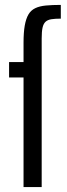

<svg xmlns="http://www.w3.org/2000/svg" viewBox="-20 -763 275 783"><path d="M76 0V-447H17V-510H76V-589Q76 -631 81 -659Q86 -687 96 -704Q106 -721 123.5 -729.5Q141 -738 167 -740.5Q193 -743 228 -743V-687Q204 -687 189 -684.5Q174 -682 165.5 -674Q157 -666 153.5 -650Q150 -634 150 -606V0Z"/></svg>

Font: Saira ExtraCondensed Medium
Style: Regular
Weight: 500
Width: 2
Designer: Hector Gatti with collaboration of the Omnibus-Type team
Foundry: Omnibus-Type
Version: Version 1.101